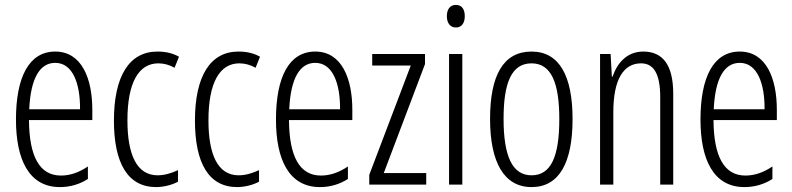

<svg xmlns="http://www.w3.org/2000/svg" viewBox="-20 -752 3227 782"><path d="M205 -542C98 -542 45 -438 45 -265C45 -102 98 10 224 10C267 10 305 -2 338 -23V-74C301 -49 265 -37 228 -37C141 -37 99 -115 98 -263H356V-305C356 -432 313 -542 205 -542ZM205 -496C277 -496 307 -410 306 -307H99C105 -435 143 -496 205 -496Z M616 10C644 10 680 2 705 -12V-59C677 -46 649 -38 622 -38C537 -38 499 -122 499 -262C499 -416 545 -494 625 -494C647 -494 670 -488 691 -476L709 -521C684 -535 656 -542 621 -542C506 -542 444 -441 444 -261C444 -88 500 10 616 10Z M946 10C974 10 1010 2 1035 -12V-59C1007 -46 979 -38 952 -38C867 -38 829 -122 829 -262C829 -416 875 -494 955 -494C977 -494 1000 -488 1021 -476L1039 -521C1014 -535 986 -542 951 -542C836 -542 774 -441 774 -261C774 -88 830 10 946 10Z M1264 -542C1157 -542 1104 -438 1104 -265C1104 -102 1157 10 1283 10C1326 10 1364 -2 1397 -23V-74C1360 -49 1324 -37 1287 -37C1200 -37 1158 -115 1157 -263H1415V-305C1415 -432 1372 -542 1264 -542ZM1264 -496C1336 -496 1366 -410 1365 -307H1158C1164 -435 1202 -496 1264 -496Z M1716 0V-47H1543L1711 -491V-532H1496V-485H1653L1484 -40V0Z M1837 -732C1812 -732 1800 -713 1800 -686C1800 -659 1813 -640 1837 -640C1860 -640 1873 -658 1873 -686C1873 -713 1862 -732 1837 -732ZM1863 -532H1809V0H1863Z M2312 -267C2312 -443 2258 -542 2145 -542C2030 -542 1976 -445 1976 -268C1976 -91 2033 10 2145 10C2258 10 2312 -90 2312 -267ZM2031 -268C2031 -416 2064 -494 2145 -494C2226 -494 2258 -413 2258 -267C2258 -112 2223 -38 2145 -38C2066 -38 2031 -117 2031 -268Z M2600 -542C2534 -542 2494 -496 2475 -440H2472L2467 -532H2424V0H2478V-295C2478 -431 2521 -494 2591 -494C2642 -494 2669 -452 2669 -357V0H2722V-370C2722 -488 2679 -542 2600 -542Z M2993 -542C2886 -542 2833 -438 2833 -265C2833 -102 2886 10 3012 10C3055 10 3093 -2 3126 -23V-74C3089 -49 3053 -37 3016 -37C2929 -37 2887 -115 2886 -263H3144V-305C3144 -432 3101 -542 2993 -542ZM2993 -496C3065 -496 3095 -410 3094 -307H2887C2893 -435 2931 -496 2993 -496Z"/></svg>

Font: Noto Sans Gurmukhi UI ExtraCondensed Light
Style: Regular
Weight: 300
Width: 2
Designer: Jelle Bosma - Monotype Design Team
Foundry: Monotype Imaging Inc.
Version: Version 2.004